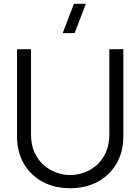

<svg xmlns="http://www.w3.org/2000/svg" viewBox="-20 -980 742 1015"><path d="M374.5 -805H311.5L371 -960H434ZM351 15Q268.5 15 205.2 -19Q142 -53 106 -115Q70 -177 70 -260V-719.5L144 -720V-269.5Q144 -213.5 163 -172.8Q182 -132 212.8 -105.8Q243.5 -79.5 280 -67Q316.5 -54.5 351 -54.5Q386 -54.5 422.5 -67Q459 -79.5 489.5 -105.8Q520 -132 539 -172.8Q558 -213.5 558 -269.5V-720H632V-260Q632 -177 596 -115.2Q560 -53.5 496.8 -19.2Q433.5 15 351 15Z"/></svg>

Font: Manrope ExtraLight
Style: Regular
Weight: 400
Version: Version 4.504